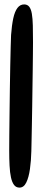

<svg xmlns="http://www.w3.org/2000/svg" viewBox="-20 -683 209 865"><path d="M67.8 162.2Q52.4 162.2 43.3 150.2Q34.2 138.2 29.4 116.1Q24.6 93.9 23.1 63.5Q21.5 33 21.5 -3.7Q21.5 -30 21.9 -74.2Q22.2 -118.3 23 -172.1Q23.7 -225.9 24.4 -281.5Q25.2 -337.2 26.2 -387.2Q27.2 -437.1 28.2 -473.9Q29.2 -510.7 29.9 -525.6Q33.2 -569.7 39.8 -600.5Q46.5 -631.3 58.6 -647.2Q70.6 -663.1 88.8 -663.1Q103.4 -663.1 111.6 -652.7Q119.9 -642.2 123.5 -621.1Q127.1 -600 127.9 -567.8Q128.7 -535.6 128.7 -492.1Q128.7 -472.1 128.3 -440.8Q128 -409.5 127.5 -370.7Q126.9 -331.9 126.3 -289.2Q125.7 -246.5 125.1 -204.2Q124.4 -161.8 123.7 -123Q123 -84.2 122.3 -53Q121.6 -21.8 121.2 -2.2Q120.2 41.3 114.9 78.8Q109.6 116.2 98.4 139.2Q87.2 162.2 67.8 162.2Z"/></svg>

Font: Gluten Thin
Style: Regular
Weight: 100
Designer: Tyler Finck
Foundry: Etcetera Type Company
Version: Version 1.300